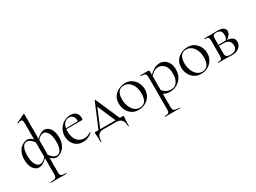

<svg xmlns="http://www.w3.org/2000/svg" viewBox="-50 -1535 3499 2621"><g transform="rotate(-30 1700.0 -225.0)"><path d="M193.4 275Q190.4 275 190.4 269Q190.4 263 193.4 263Q234.6 263 255.6 257.5Q276.6 252 283.9 237Q291.2 222 291.2 194V-597.8Q291.2 -633.4 284.3 -649.7Q277.4 -666 259.6 -666Q244.2 -666 213.8 -651.8Q209.8 -650 207.3 -656Q204.8 -662 208.4 -663L334.8 -724Q336.8 -725 339 -725Q341.6 -725 344.8 -722.5Q348 -720 348 -716.8V194Q348 222 354.4 237Q360.8 252 380.7 257.5Q400.6 263 439.6 263Q441.6 263 441.6 269Q441.6 275 439.6 275Q414.6 275 383.9 274Q353.2 273 320.6 273Q285 273 251.9 274Q218.8 275 193.4 275ZM161.8 13Q109.4 13 72.7 -38.5Q36 -90 36 -179Q36 -237.8 52.5 -279.8Q69 -321.8 95 -347.8Q121 -373.8 150.1 -386.4Q179.2 -399 204.4 -399Q228.4 -399 257.8 -382.2Q287.2 -365.4 316.6 -316L307.6 -275Q286.4 -318.6 254.3 -348.6Q222.2 -378.6 187.4 -378.6Q145.4 -378.6 122.5 -333.6Q99.6 -288.6 99.6 -211.6Q99.6 -120.4 126.8 -70.3Q154 -20.2 196.2 -20.2Q230.6 -20.2 258.5 -44.4Q286.4 -68.6 306.2 -94.2L315.6 -86.6Q273.6 -34.6 235.2 -10.8Q196.8 13 161.8 13ZM433.8 13Q409.2 13 379.8 -3.8Q350.4 -20.6 321.8 -70L330 -111Q351.2 -67.4 383.3 -37.4Q415.4 -7.4 450.2 -7.4Q493.2 -7.4 516 -52.4Q538.8 -97.4 538.8 -174.4Q538.8 -265.6 511.1 -315.7Q483.4 -365.8 441.2 -365.8Q407.8 -365.8 379.5 -341.6Q351.2 -317.4 331.4 -291.8L322.8 -299.4Q365 -352.2 403.4 -375.6Q441.8 -399 475.8 -399Q528.2 -399 564.9 -347.4Q601.6 -295.8 601.6 -207Q601.6 -148.2 585.1 -106.2Q568.6 -64.2 542.6 -38.2Q516.6 -12.2 487.4 0.4Q458.2 13 433.8 13Z M857 12Q796.8 12 756.1 -15.4Q715.4 -42.8 694.7 -86.9Q674 -131 674 -180.4Q674 -241 702.2 -289.4Q730.4 -337.8 778.6 -366.4Q826.8 -395 884.8 -395Q942.2 -395 971.7 -364.8Q1001.2 -334.6 1001.2 -280.8Q1001.2 -267.8 998.8 -261.2Q996.4 -254.6 989.4 -254.6H932.6Q937 -315.6 914.8 -345.3Q892.6 -375 851.6 -375Q798.8 -375 769.3 -332.8Q739.8 -290.6 739.8 -217.8Q739.8 -161.4 757.8 -117.4Q775.8 -73.4 810.8 -48.4Q845.8 -23.4 896 -23.4Q930 -23.4 952.1 -33.3Q974.2 -43.2 996 -56.2Q998 -58.2 1001.5 -53.8Q1005 -49.4 1003 -46.4Q967.6 -15 931.5 -1.5Q895.4 12 857 12ZM722.4 -253.6 721.4 -267 947.6 -271V-254.6Z M1106.2 -0.4 1273.6 -401Q1275.6 -405 1279.7 -405Q1283.8 -405 1285.6 -401L1461.6 -0.4H1395L1255.6 -321.4L1278.6 -352L1133.2 -0.4ZM1060.2 130.2Q1060.2 85 1058.9 59.1Q1057.6 33.2 1055.9 17.2Q1054.2 1.2 1054.2 -12Q1054.2 -20 1055.8 -21.9Q1057.4 -23.8 1064.4 -23.8H1500.4Q1507.6 -23.8 1508.8 -21.9Q1510 -20 1510 -12Q1510 0.4 1508.7 17.1Q1507.4 33.8 1505.6 60.1Q1503.8 86.4 1503.8 130.2Q1503.8 134.2 1498.3 134.2Q1492.8 134.2 1492.8 130.2Q1492.8 81.2 1477.9 52.7Q1463 24.2 1437.7 12Q1412.4 -0.2 1379.2 -0.2H1175.8Q1146 -0.2 1122.7 12Q1099.4 24.2 1085.8 52.7Q1072.2 81.2 1072.2 130.2Q1072.2 134.2 1066.2 134.2Q1060.2 134.2 1060.2 130.2Z M1731.4 13Q1671.6 13 1627.6 -16Q1583.6 -45 1559.8 -93.5Q1536 -142 1536 -198Q1536 -250 1555.2 -288Q1574.4 -326 1606.2 -350.5Q1638 -375 1675.4 -387Q1712.8 -399 1749.2 -399Q1810 -399 1853.5 -369Q1897 -339 1920.2 -292Q1943.4 -245 1943.4 -192.8Q1943.4 -129.4 1914.1 -83.3Q1884.8 -37.2 1836.8 -12.1Q1788.8 13 1731.4 13ZM1759.8 -5.6Q1812.6 -5.6 1843.8 -43.4Q1875 -81.2 1875 -165Q1875 -228.4 1854.5 -276.6Q1834 -324.8 1798.2 -352.2Q1762.4 -379.6 1716 -379.6Q1662.6 -379.6 1632.9 -341Q1603.2 -302.4 1603.2 -228.6Q1603.2 -167.8 1623 -116.7Q1642.8 -65.6 1678.2 -35.6Q1713.6 -5.6 1759.8 -5.6Z M1995.6 275Q1993.4 275 1993.4 269Q1993.4 263 1995.6 263Q2041.8 263 2055.5 250Q2069.2 237 2069.2 194V-305Q2069.2 -347.4 2052.1 -360.7Q2035 -374 1984.8 -374Q1982 -374 1982 -380Q1982 -386 1984.8 -386Q2010.2 -386 2032.8 -386Q2055.4 -386 2073.9 -386Q2092.4 -386 2105.8 -386Q2117.4 -386 2121 -380.9Q2124.6 -375.8 2124.6 -359.8V194Q2124.6 222 2132.3 237Q2140 252 2161.4 257.5Q2182.8 263 2224.8 263Q2227.8 263 2227.8 269Q2227.8 275 2224.8 275Q2198.4 275 2165.8 274Q2133.2 273 2097.4 273Q2069.4 273 2042.5 274Q2015.6 275 1995.6 275ZM2230.6 13Q2192.4 13 2163.3 3.8Q2134.2 -5.4 2098.6 -30.4L2113.6 -85.4Q2140.4 -52 2173.5 -30Q2206.6 -8 2260.8 -8Q2312.6 -8 2347.6 -53.8Q2382.6 -99.6 2382.6 -184Q2382.6 -271.2 2344 -316.3Q2305.4 -361.4 2250.6 -361.4Q2206.4 -361.4 2173 -336.8Q2139.6 -312.2 2108.8 -277.6L2099.6 -285.6Q2150.6 -344.6 2197.5 -371.8Q2244.4 -399 2292.6 -399Q2333.8 -399 2368.6 -377.5Q2403.4 -356 2424.7 -315Q2446 -274 2446 -215Q2446 -154.2 2425.1 -111Q2404.2 -67.8 2371.2 -40.5Q2338.2 -13.2 2300.9 -0.1Q2263.6 13 2230.6 13Z M2715.4 13Q2655.6 13 2611.6 -16Q2567.6 -45 2543.8 -93.5Q2520 -142 2520 -198Q2520 -250 2539.2 -288Q2558.4 -326 2590.2 -350.5Q2622 -375 2659.4 -387Q2696.8 -399 2733.2 -399Q2794 -399 2837.5 -369Q2881 -339 2904.2 -292Q2927.4 -245 2927.4 -192.8Q2927.4 -129.4 2898.1 -83.3Q2868.8 -37.2 2820.8 -12.1Q2772.8 13 2715.4 13ZM2743.8 -5.6Q2796.6 -5.6 2827.8 -43.4Q2859 -81.2 2859 -165Q2859 -228.4 2838.5 -276.6Q2818 -324.8 2782.2 -352.2Q2746.4 -379.6 2700 -379.6Q2646.6 -379.6 2616.9 -341Q2587.2 -302.4 2587.2 -228.6Q2587.2 -167.8 2607 -116.7Q2626.8 -65.6 2662.2 -35.6Q2697.6 -5.6 2743.8 -5.6Z M3088.4 -385Q3114 -385 3142.3 -386.5Q3170.6 -388 3198.8 -388Q3257.4 -388 3288.7 -369Q3320 -350 3320 -312Q3320 -257.8 3239.2 -204L3226.4 -209.6Q3241 -223.6 3248.8 -242.3Q3256.6 -261 3256.6 -288.6Q3256.6 -334 3235.5 -353.8Q3214.4 -373.6 3173.2 -373.6Q3139 -373.6 3127 -361.2Q3115 -348.8 3115 -303V-81Q3115 -46 3130.6 -30.1Q3146.2 -14.2 3195.2 -14.2Q3247.8 -14.2 3272.2 -36.3Q3296.6 -58.4 3296.6 -99.4Q3296.6 -142.8 3270.7 -170.2Q3244.8 -197.6 3184.2 -197.6H3092.4L3091.4 -214.2H3219.2Q3362 -214.2 3362 -122Q3362 -68 3319.8 -33Q3277.6 2 3213 2Q3189.4 2 3152.9 0Q3116.4 -2 3088.4 -2Q3062.8 -2 3038.7 -1Q3014.6 0 2995 0Q2992 0 2992 -6Q2992 -12 2995 -12Q3036.4 -12 3047.6 -25Q3058.8 -38 3058.8 -81V-305Q3058.8 -349 3047.6 -361.5Q3036.4 -374 2996 -374Q2993 -374 2993 -380Q2993 -386 2996 -386Q3014.6 -386 3038.7 -385.5Q3062.8 -385 3088.4 -385Z"/></g></svg>

Font: Cormorant Garamond Light
Style: Regular
Weight: 300
Designer: Christian Thalmann (Catharsis Fonts)
Foundry: Catharsis Fonts
Version: Version 4.001